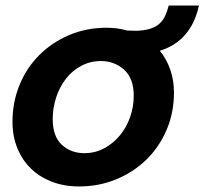

<svg xmlns="http://www.w3.org/2000/svg" viewBox="-20 -663 737 692"><path d="M607 -329Q607 -257 580.5 -195Q554 -133 508 -88Q462 -43 399.5 -17Q337 9 265 9Q211 9 167 -8Q123 -25 91.5 -55.5Q60 -86 42.5 -129Q25 -172 25 -224Q25 -295 50.5 -357Q76 -419 121.5 -464.5Q167 -510 229 -536.5Q291 -563 364 -563Q384 -563 402.5 -560.5Q421 -558 438 -553Q449 -553 459 -552.5Q469 -552 471 -552Q501 -553 521.5 -559.5Q542 -566 555 -578Q568 -590 575.5 -606.5Q583 -623 588 -643H697Q669 -515 556 -480Q580 -451 593.5 -412.5Q607 -374 607 -329ZM170 -234Q170 -172 202.5 -141.5Q235 -111 284 -111Q323 -111 355.5 -128.5Q388 -146 412 -175Q436 -204 449 -241Q462 -278 462 -318Q462 -381 427 -412Q392 -443 344 -443Q305 -443 272.5 -425.5Q240 -408 217.5 -379Q195 -350 182.5 -312Q170 -274 170 -234Z"/></svg>

Font: SVN-Poppins SemiBold
Style: Italic
Weight: 600
Italic angle: -10°
Designer: Ninad Kale (Devanagari), Jonny Pinhorn (Latin)
Foundry: Indian Type Foundry
Version: Version 3.002 2017; ttfautohint (v1.8.3)